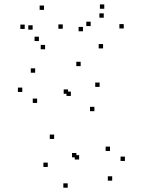

<svg xmlns="http://www.w3.org/2000/svg" viewBox="-20 -839 660 880"><path d="M494.2 -11V-31H474.2V-11ZM552.5 -101.3V-121.3H532.5V-101.3ZM484.2 -147.1V-167.1H464.2V-147.1ZM342.7 -107.9V-127.9H322.7V-107.9ZM330.2 -117.8V-137.8H310.2V-117.8ZM412.6 -329.4V-349.4H392.6V-329.4ZM436.5 -440.7V-460.7H416.5V-440.7ZM349.7 -535.9V-555.9H329.7V-535.9ZM141.1 -505.7V-525.7H121.1V-505.7ZM82.1 -417.5V-437.5H62.1V-417.5ZM150.2 -367.2V-387.2H130.2V-367.2ZM291.9 -409.2V-429.2H271.9V-409.2ZM304.8 -399.3V-419.3H284.8V-399.3ZM228.1 -202.2V-222.2H208.1V-202.2ZM198.9 -73.7V-93.7H178.9V-73.7ZM290.3 21.3V1.3H270.3V21.3ZM452.4 -617.1V-637.1H432.4V-617.1ZM547.2 -708.5V-728.5H527.2V-708.5ZM457.9 -798.8V-818.8H437.9V-798.8ZM395.6 -719.6V-739.6H375.6V-719.6ZM455.5 -757.8V-777.8H435.5V-757.8ZM360.2 -695.6V-715.6H340.2V-695.6ZM267.6 -707.2V-727.2H247.6V-707.2ZM181.7 -793.7V-813.7H161.7V-793.7ZM93.3 -706.3V-726.3H73.3V-706.3ZM158.4 -650.9V-670.9H138.4V-650.9ZM129.6 -703.1V-723.1H109.6V-703.1ZM186.7 -613.2V-633.2H166.7V-613.2Z"/></svg>

Font: Monaspace Radon Dots Var
Style: Regular
Weight: 400
Designer: Riley Cran and the Lettermatic Team
Version: Version 1.100 (Monaspace Radon Dots)